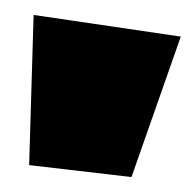

<svg xmlns="http://www.w3.org/2000/svg" viewBox="-20 -731 263 257"><path d="M19 -510 25 -711 222 -682 156 -494Z"/></svg>

Font: Ysabeau Heavy
Style: Regular
Weight: 800
Designer: Christian Thalmann (Catharsis Fonts)
Version: Version 0.003